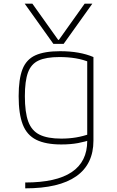

<svg xmlns="http://www.w3.org/2000/svg" viewBox="-20 -810 640 1050"><path d="M115 -790H157L298 -592H302L443 -790H485L328 -570H272ZM118 188Q288 188 372.5 131Q457 74 457 -39V-494L471 -469Q436 -484 394.5 -491Q353 -498 305 -498Q232 -498 191 -479Q150 -460 133 -413.5Q116 -367 116 -284Q116 -196 134.5 -145.5Q153 -95 196.5 -73.5Q240 -52 315 -52Q358 -52 396.5 -58.5Q435 -65 471 -78L479 -47Q447 -35 406.5 -27.5Q366 -20 315 -20Q230 -20 178.5 -45.5Q127 -71 104.5 -129Q82 -187 82 -284Q82 -378 103 -431.5Q124 -485 173.5 -507.5Q223 -530 309 -530Q416 -530 491 -498V-41Q491 88 397 154Q303 220 118 220Z"/></svg>

Font: M PLUS Code Latin Expanded ExtraLight
Style: Regular
Weight: 250
Width: 7
Designer: Coji Morishita
Foundry: UNDERFOREST DESIGN
Version: Version 1.002; ttfautohint (v1.8.3)